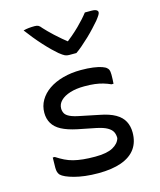

<svg xmlns="http://www.w3.org/2000/svg" viewBox="-123 -919 846 1017"><g transform="rotate(-15 300.0 -410.5)"><path d="M341 -635Q332 -635 322 -635Q312 -635 301 -635Q289 -635 279 -639.5Q269 -644 249 -660Q237 -670 218.5 -688Q200 -706 179.5 -728.5Q159 -751 139 -775.5Q119 -800 102 -823Q117 -827 132 -828.5Q147 -830 164 -830Q177 -830 184.5 -826Q192 -822 202 -809Q220 -789 251.5 -759.5Q283 -730 334 -690L283 -707H342L292 -689Q347 -732 382 -766.5Q417 -801 440 -831H476Q488 -831 495.5 -829Q503 -827 507 -823Q511 -819 511 -814Q511 -808 506 -799.5Q501 -791 487 -773Q474 -758 456 -738.5Q438 -719 417 -699Q396 -679 376 -662Q356 -645 341 -635ZM296 -79Q360 -79 393 -97Q426 -115 434 -144Q434 -164 426.5 -178.5Q419 -193 399 -204.5Q379 -216 341 -224L241 -244Q189 -255 157 -272Q125 -289 110 -314.5Q95 -340 95 -373Q95 -410 113 -441Q131 -472 163.5 -494.5Q196 -517 241.5 -529.5Q287 -542 340 -542Q378 -542 407 -538Q436 -534 454.5 -527.5Q473 -521 479 -514Q484 -510 486.5 -504.5Q489 -499 490 -492Q491 -485 491 -476Q491 -463 490.5 -451Q490 -439 489 -427H478Q458 -436 437.5 -442Q417 -448 393 -451Q369 -454 336 -454Q291 -454 257.5 -443.5Q224 -433 205.5 -414.5Q187 -396 187 -372Q187 -358 193.5 -345.5Q200 -333 220 -323.5Q240 -314 278 -307L375 -287Q428 -277 460 -258.5Q492 -240 506 -213Q520 -186 520 -152Q520 -99 494 -63Q468 -27 416.5 -8.5Q365 10 290 10Q251 10 218 6Q185 2 159 -5Q133 -12 115 -20Q97 -28 88 -37Q82 -44 79 -53.5Q76 -63 76 -77Q76 -93 76.5 -106.5Q77 -120 77 -133H88Q111 -118 132.5 -107.5Q154 -97 177.5 -91Q201 -85 230 -82Q259 -79 296 -79Z"/></g></svg>

Font: Rec Mono Semicasual
Style: Regular
Weight: 400
Version: Version 1.085; ttfautohint (v1.8.4.7-5d5b)